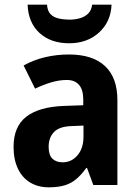

<svg xmlns="http://www.w3.org/2000/svg" viewBox="-20 -791 591 821"><path d="M275 -558Q376 -558 429 -508.5Q482 -459 482 -363V0H379L352 -73H349Q329 -45 307 -26Q285 -7 256.5 1.5Q228 10 189 10Q143 10 109 -10.5Q75 -31 56.5 -70Q38 -109 38 -163Q38 -250 92.5 -292Q147 -334 252 -338L336 -341V-366Q336 -407 318 -428Q300 -449 266 -449Q233 -449 199.5 -439Q166 -429 130 -412L81 -511Q124 -535 173 -546.5Q222 -558 275 -558ZM290 -252Q235 -251 211.5 -227Q188 -203 188 -163Q188 -128 204 -112.5Q220 -97 248 -97Q286 -97 311.5 -127Q337 -157 337 -207V-254ZM457 -771Q454 -698 403.5 -652Q353 -606 276 -606Q197 -606 149 -650Q101 -694 98 -771H181Q183 -744 196 -730.5Q209 -717 231 -712Q253 -707 277 -707Q299 -707 320 -712.5Q341 -718 356 -732Q371 -746 374 -771Z"/></svg>

Font: Noto Sans Bengali SemiCondensed
Style: Bold
Weight: 700
Width: 4
Designer: Jelle Bosma - Monotype Design Team
Foundry: Monotype Imaging Inc.
Version: Version 2.003